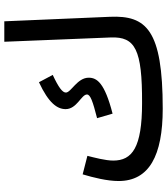

<svg xmlns="http://www.w3.org/2000/svg" viewBox="38 -793 776 892"><g transform="rotate(-90 426.0 -347.0)"><path d="M367 21C735 21 801 -56 794 -224L773 -715H678L698 -220C702 -107 643 -74 393 -75C186 -75 126 -121 126 -209C126 -245 140 -297 148 -329L62 -351C47 -301 31 -237 31 -184C31 -42 149 21 367 21ZM344 -212C488 -249 511 -285 511 -323C511 -376 442 -405 442 -429C442 -445 466 -463 524 -490L490 -554C393 -509 365 -469 365 -430C365 -378 433 -357 433 -331C433 -315 401 -304 323 -284Z"/></g></svg>

Font: Noto Sans Arabic SemCond Med
Style: Regular
Weight: 500
Width: 4
Designer: Monotype Design Team, Nadine Chahine, Nizar Qandah and Khaled Hosny
Foundry: Monotype Imaging Inc.
Version: Version 2.012